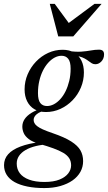

<svg xmlns="http://www.w3.org/2000/svg" viewBox="-74 -692 548 976"><path d="M411 -365.5Q400.5 -365.5 392.8 -370.2Q385 -375 376.5 -381.5Q368 -388 356.5 -394.5Q345 -401 327.5 -405.5Q310 -410 283.5 -410L272 -433Q311.5 -427.5 339 -429.5Q366.5 -431.5 387.8 -435.5Q409 -439.5 429.5 -439.5Q442.5 -439.5 448.8 -433.5Q455 -427.5 455 -415.5Q455 -404 451.2 -395Q447.5 -386 441.2 -379.5Q435 -373 427.2 -369.2Q419.5 -365.5 411 -365.5ZM165 -153Q182.5 -153 199.8 -162Q217 -171 232.5 -188Q248 -205 259.5 -228.5Q271 -252 278 -280.8Q285 -309.5 285 -343Q285 -378 272.8 -393.2Q260.5 -408.5 239 -408.5Q221.5 -408.5 204.2 -399.5Q187 -390.5 171.5 -373.5Q156 -356.5 144.2 -333Q132.5 -309.5 125.8 -280.8Q119 -252 119 -218.5Q119 -183.5 131 -168.2Q143 -153 165 -153ZM244.5 -439Q279 -439 303 -424.5Q327 -410 339.8 -384.2Q352.5 -358.5 352.5 -323.5Q352.5 -283.5 337.2 -247Q322 -210.5 295 -182.5Q268 -154.5 233.2 -138.5Q198.5 -122.5 159.5 -122.5Q125 -122.5 101 -136.8Q77 -151 64 -177Q51 -203 51 -237.5Q51 -278 66.5 -314.2Q82 -350.5 109 -378.8Q136 -407 170.8 -423Q205.5 -439 244.5 -439ZM151 264Q103 264 65 256.2Q27 248.5 0.5 233.8Q-26 219 -39.8 197.2Q-53.5 175.5 -53.5 147.5Q-53.5 115.5 -32.5 92Q-11.5 68.5 30.2 52.8Q72 37 134 29.5H176.5V41.5Q139 43 108.2 50.5Q77.5 58 55.8 70.8Q34 83.5 22.5 100.8Q11 118 11 139.5Q11 168 26.8 188.8Q42.5 209.5 74 221.2Q105.5 233 151.5 233Q198.5 233 228.5 220.8Q258.5 208.5 273 189.2Q287.5 170 287.5 148.5Q287.5 128 277.8 112.5Q268 97 247.8 85Q227.5 73 197.2 62Q167 51 127 39.5Q91 29.5 72.2 15Q53.5 0.5 46.5 -15.8Q39.5 -32 39.5 -48.5Q39.5 -69 51.2 -86.5Q63 -104 85.5 -118Q108 -132 139.5 -141L161 -130.5Q129.5 -125.5 113.2 -112Q97 -98.5 97 -82.5Q97 -74.5 100.8 -66.8Q104.5 -59 114.5 -51Q124.5 -43 143.8 -34.2Q163 -25.5 194 -15Q254 5.5 287.8 27Q321.5 48.5 335 72.5Q348.5 96.5 348.5 127Q348.5 156.5 334.8 181.5Q321 206.5 295.2 224.8Q269.5 243 233 253.5Q196.5 264 151 264ZM442.5 -672.5 298.5 -507H222L179 -672.5H204L280 -569H267L406.5 -672.5Z"/></svg>

Font: Newsreader 20pt
Style: Italic
Weight: 400
Italic angle: -17°
Version: Version 1.003